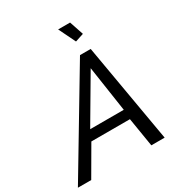

<svg xmlns="http://www.w3.org/2000/svg" viewBox="-257 -1058 1118 1198"><g transform="rotate(-30 302.5 -458.5)"><path d="M378 -710H455L578 0H482L448 -208H170L49 0H-47ZM444 -278 395 -606 202 -278ZM340 -917H426L460 -816L399 -796Z"/></g></svg>

Font: PTCRaleway Medium
Style: Italic
Weight: 500
Italic angle: -12°
Designer: Matt McInerney, Pablo Impallari, Rodrigo Fuenzalida
Foundry: Matt McInerney, Pablo Impallari, Rodrigo Fuenzalida
Version: Version 3.000g; ttfautohint (v1.5) -l 8 -r 28 -G 28 -x 14 -D